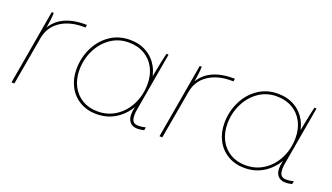

<svg xmlns="http://www.w3.org/2000/svg" viewBox="-54 -886 2161 1251"><g transform="rotate(20 1026.0 -260.0)"><path d="M141 -520H155Q155 -499 150.5 -463Q146 -427 138 -388L133 -395Q163 -458 223.5 -489Q284 -520 371 -520H385L382 -501Q374 -501 365 -501Q271 -501 207.5 -458Q144 -415 130 -336L71 0H51Z M861 -119 875 -178 899 -339Q903 -358 906 -376Q924 -472 936 -520H951L881 -118Q872 -70 880.5 -43.5Q889 -17 924 -17Q949 -17 974 -24L970 -3Q946 3 925 3Q883 3 865 -28Q847 -59 861 -119ZM907 -297Q907 -218 874.5 -148.5Q842 -79 781 -37Q720 5 640 5Q575 5 524.5 -25Q474 -55 446.5 -107.5Q419 -160 419 -226Q419 -304 452 -373Q485 -442 545 -483.5Q605 -525 683 -525Q750 -525 800.5 -495.5Q851 -466 879 -414Q907 -362 907 -297ZM439 -228Q439 -166 464 -117.5Q489 -69 535 -41.5Q581 -14 642 -14Q713 -14 769 -51.5Q825 -89 856.5 -153Q888 -217 888 -293Q888 -354 863 -402.5Q838 -451 791 -478.5Q744 -506 681 -506Q611 -506 556 -467.5Q501 -429 470 -365Q439 -301 439 -228Z M1167 -520H1181Q1181 -499 1176.5 -463Q1172 -427 1164 -388L1159 -395Q1189 -458 1249.5 -489Q1310 -520 1397 -520H1411L1408 -501Q1400 -501 1391 -501Q1297 -501 1233.5 -458Q1170 -415 1156 -336L1097 0H1077Z M1887 -119 1901 -178 1925 -339Q1929 -358 1932 -376Q1950 -472 1962 -520H1977L1907 -118Q1898 -70 1906.5 -43.5Q1915 -17 1950 -17Q1975 -17 2000 -24L1996 -3Q1972 3 1951 3Q1909 3 1891 -28Q1873 -59 1887 -119ZM1933 -297Q1933 -218 1900.5 -148.5Q1868 -79 1807 -37Q1746 5 1666 5Q1601 5 1550.5 -25Q1500 -55 1472.5 -107.5Q1445 -160 1445 -226Q1445 -304 1478 -373Q1511 -442 1571 -483.5Q1631 -525 1709 -525Q1776 -525 1826.5 -495.5Q1877 -466 1905 -414Q1933 -362 1933 -297ZM1465 -228Q1465 -166 1490 -117.5Q1515 -69 1561 -41.5Q1607 -14 1668 -14Q1739 -14 1795 -51.5Q1851 -89 1882.5 -153Q1914 -217 1914 -293Q1914 -354 1889 -402.5Q1864 -451 1817 -478.5Q1770 -506 1707 -506Q1637 -506 1582 -467.5Q1527 -429 1496 -365Q1465 -301 1465 -228Z"/></g></svg>

Font: Fixel Italic Variable Display Thin
Style: Italic
Weight: 100
Italic angle: -10°
Designer: AlfaBravo + MacPaw
Foundry: Kyrylo Tkachov, Marchela Mozhyna, Serhii Makarenko, Maria Weinstein, Zakhar Kryvoshyya
Version: Version 1.210;Glyphs 3.2 (3217)